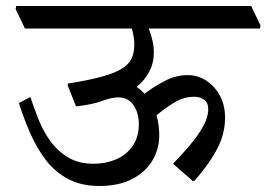

<svg xmlns="http://www.w3.org/2000/svg" viewBox="-20 -640 887 639"><path d="M627 -38H621L556 -95Q586 -126 612.5 -157.5Q639 -189 656 -219.5Q673 -250 673 -276Q673 -299 659 -308.5Q645 -318 626 -318Q591 -318 558 -297.5Q525 -277 501 -256Q510 -225 510 -189Q510 -144 487 -105.5Q464 -67 419.5 -44Q375 -21 310 -21Q252 -21 208.5 -43.5Q165 -66 134.5 -105Q104 -144 82 -193.5Q60 -243 43 -297L81 -317Q93 -281 108.5 -242Q124 -203 148 -170Q172 -137 207 -116Q242 -95 292 -95Q332 -95 366 -109.5Q400 -124 421 -153.5Q442 -183 442 -227Q442 -265 424 -290.5Q406 -316 374 -316Q352 -316 320 -304Q288 -292 233 -286L205 -356L206 -362Q277 -373 321 -385.5Q365 -398 388 -413Q411 -428 419 -447.5Q427 -467 427 -492Q427 -514 419 -545H63L32 -610L34 -620H816L847 -555L845 -545H475Q482 -527 487 -506.5Q492 -486 492 -465Q492 -430 476.5 -401Q461 -372 435 -351Q449 -341 461 -328Q491 -351 528 -370.5Q565 -390 604 -390Q638 -390 666 -372Q694 -354 711.5 -322.5Q729 -291 729 -248Q729 -195 703 -145Q677 -95 627 -38Z"/></svg>

Font: Tiro Devanagari Marathi
Style: Italic
Weight: 400
Italic angle: -11°
Designer: Devanagari: John Hudson & Fiona Ross, assisted by Paul Hanslow. Latin: John Hudson with Paul Hanslow, assisted by Kaja S
Foundry: Tiro Typeworks Ltd.
Version: Version 1.52